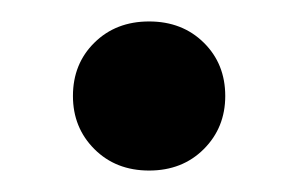

<svg xmlns="http://www.w3.org/2000/svg" viewBox="-20 -151 278 179"><path d="M119 -131Q150 -131 170 -111.2Q190 -91.5 190 -61.5Q190 -32 170 -12Q150 8 119 8Q88 8 68 -12Q48 -32 48 -61.5Q48 -91.5 68 -111.2Q88 -131 119 -131Z"/></svg>

Font: Newsreader 16pt Medium
Style: Regular
Weight: 500
Designer: Hugues Gentile
Foundry: Production Type
Version: Version 1.003